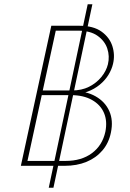

<svg xmlns="http://www.w3.org/2000/svg" viewBox="-20 -779 612 902"><path d="M78 0 221 -658H353Q419 -658 457 -630.5Q495 -603 508 -562Q521 -521 511 -479Q505 -453 489.5 -427.5Q474 -402 448.5 -381Q423 -360 390 -348Q357 -336 316 -336L319 -352Q384 -352 429 -326.5Q474 -301 493.5 -257Q513 -213 501 -156Q491 -107 461 -72Q431 -37 386 -18.5Q341 0 283 0ZM109 -23H288Q363 -23 412 -59.5Q461 -96 475 -160Q485 -210 468.5 -248.5Q452 -287 412 -309.5Q372 -332 314 -332H166L171 -354H318Q364 -354 398.5 -371.5Q433 -389 456 -417Q479 -445 487 -477Q496 -515 484 -551Q472 -587 438 -611Q404 -635 346 -635H242ZM209 103 392 -759H414L231 103Z"/></svg>

Font: Ysabeau Infant Thin
Style: Italic
Weight: 250
Italic angle: -12°
Designer: Christian Thalmann (Catharsis Fonts)
Version: Version 2.001;gftools[0.9.30]; featfreeze: ss01,ss02,lnum